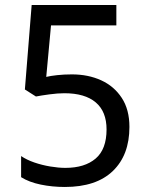

<svg xmlns="http://www.w3.org/2000/svg" viewBox="-20 -734 591 764"><path d="M238 10Q188 10 142 0.5Q96 -9 64 -29V-113Q86 -98 116.5 -87.5Q147 -77 180 -71.5Q213 -66 240 -66Q317 -66 360.5 -103Q404 -140 404 -219Q404 -290 361 -326.5Q318 -363 236 -363Q210 -363 176.5 -358.5Q143 -354 123 -350L79 -378L106 -714H443V-633H183L164 -428Q180 -432 207.5 -435Q235 -438 266 -438Q331 -438 382.5 -414.5Q434 -391 464.5 -344.5Q495 -298 495 -229Q495 -117 429 -53.5Q363 10 238 10Z"/></svg>

Font: hexlgurmukhi05
Style: Book
Weight: 400
Designer: Jelle Bosma - Monotype Design Team
Foundry: Monotype Imaging Inc.
Version: Version 2.003